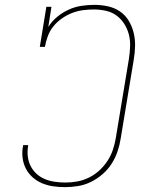

<svg xmlns="http://www.w3.org/2000/svg" viewBox="-20 -763 640 791"><path d="M248 8Q223 8 199 4.5Q175 1 153.5 -8Q132 -17 114.5 -32.5Q97 -48 86.5 -68.5Q76 -89 73 -113Q70 -137 75 -162V-165H96V-162Q92 -140 94.5 -118.5Q97 -97 106.5 -78.5Q116 -60 131 -46.5Q146 -33 165.5 -25Q185 -17 206.5 -14Q228 -11 250 -11Q274 -11 298.5 -15.5Q323 -20 346.5 -31.5Q370 -43 389.5 -61Q409 -79 423 -100.5Q437 -122 445 -146Q453 -170 457 -194L511 -520Q515 -546 516 -571.5Q517 -597 511 -620.5Q505 -644 492 -664.5Q479 -685 460 -699Q441 -713 416.5 -718.5Q392 -724 367 -724Q344 -724 321.5 -721Q299 -718 277 -709.5Q255 -701 235 -687Q215 -673 200 -654.5Q185 -636 177 -614Q169 -592 165 -570H144L171 -735H192L179 -652Q194 -676 216 -694Q238 -712 263.5 -723.5Q289 -735 316 -739Q343 -743 369 -743Q397 -743 424.5 -737Q452 -731 474 -716Q496 -701 510 -678Q524 -655 530.5 -628.5Q537 -602 536.5 -574Q536 -546 531 -517L477 -191Q473 -165 464 -138.5Q455 -112 439.5 -88Q424 -64 402 -45Q380 -26 354.5 -13.5Q329 -1 301.5 3.5Q274 8 248 8Z"/></svg>

Font: Iosevka HT Thin Extended
Style: Italic
Weight: 100
Width: 7
Italic angle: -9°
Monospace: yes
Designer: Belleve Invis
Foundry: Belleve Invis
Version: Version 32.3.0; ttfautohint (v1.8.4)